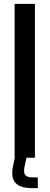

<svg xmlns="http://www.w3.org/2000/svg" viewBox="-20 -820 258 998"><path d="M56 0V-800H161.5V0ZM176.5 158H148.5Q87.5 158 62.2 132.5Q37 107 46 52L56.5 0H117.5L106.5 52Q102 79 112 90.5Q122 102 149 102H176.5Z"/></svg>

Font: Big Shoulders Medium
Style: Regular
Weight: 500
Designer: Patric King
Foundry: XO Type Co
Version: Version 2.002